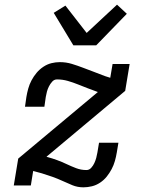

<svg xmlns="http://www.w3.org/2000/svg" viewBox="-20 -794 640 822"><path d="M337 8Q312 8 290 -1Q268 -10 247.5 -19.5Q227 -29 204.5 -37Q182 -45 159 -52L122 -62L112 0H39L58 -115L399 -400Q377 -408 356 -416Q335 -424 314 -432.5Q293 -441 270.5 -447.5Q248 -454 224 -454Q212 -454 203.5 -444.5Q195 -435 189.5 -424Q184 -413 181 -402Q178 -391 176 -379L170 -337H87L93 -379Q96 -397 101 -415Q106 -433 115 -450Q124 -467 136.5 -482Q149 -497 165.5 -508Q182 -519 200 -523.5Q218 -528 236 -528Q263 -528 287.5 -520.5Q312 -513 335.5 -504Q359 -495 383 -486Q407 -477 430 -468L452 -461L462 -520H535L516 -405L179 -123L182 -122Q204 -116 224.5 -108.5Q245 -101 265 -91.5Q285 -82 306 -74Q327 -66 350 -66Q362 -66 370.5 -75.5Q379 -85 384 -96Q389 -107 392 -118Q395 -129 397 -141L404 -183H487L480 -141Q477 -123 472 -105Q467 -87 458 -70Q449 -53 437 -38Q425 -23 408.5 -12Q392 -1 373.5 3.5Q355 8 337 8ZM294 -600 210 -739 260 -770 351 -653 481 -774 523 -735 392 -600Z"/></svg>

Font: Iosevka Etoile
Style: Italic
Weight: 400
Italic angle: -9°
Designer: Belleve Invis
Foundry: Belleve Invis
Version: Version 22.1.2; ttfautohint (v1.8.4)